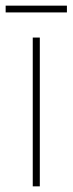

<svg xmlns="http://www.w3.org/2000/svg" viewBox="-39 -660 257 680"><path d="M198 -640H-19V-616H198ZM102 0V-527H77V0Z"/></svg>

Font: Noto Sans Ethiopic Condensed Thin
Style: Regular
Weight: 100
Width: 3
Designer: Monotype Design Team
Foundry: Monotype Imaging Inc.
Version: Version 2.102